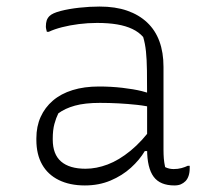

<svg xmlns="http://www.w3.org/2000/svg" viewBox="-20 -556 640 586"><path d="M479 -352Q479 -321 479 -289.5Q479 -258 479 -226.5Q479 -195 479 -163.5Q479 -132 479 -100Q479 -84 480 -72Q481 -60 484 -46Q490 -43 496.5 -41.5Q503 -40 510 -40Q523 -40 534 -43Q545 -46 553 -50H559Q559 -49 559 -47Q559 -45 559 -43Q559 -29 555.5 -19Q552 -9 546 -3Q540 3 532 6.5Q524 10 512 10Q491 10 475 3.5Q459 -3 449 -16.5Q439 -30 434 -51Q429 -72 429 -100Q429 -138 429 -181Q429 -224 429 -252Q429 -306 428.5 -340.5Q428 -375 425.5 -399Q423 -423 417 -443Q404 -458 384 -467.5Q364 -477 337.5 -481.5Q311 -486 276 -486Q248 -486 220.5 -482.5Q193 -479 169.5 -473Q146 -467 129 -459H123Q122 -463 121 -467Q120 -471 120 -475Q120 -486 122.5 -493.5Q125 -501 131 -507Q140 -516 165 -522.5Q190 -529 222 -532.5Q254 -536 284 -536Q332 -536 368 -523.5Q404 -511 429 -487.5Q454 -464 466.5 -430Q479 -396 479 -352ZM141 -130Q141 -85 166.5 -63Q192 -41 241 -41Q274 -41 308.5 -54Q343 -67 378.5 -96Q414 -125 448 -172L439 -95H422Q406 -68 379.5 -44Q353 -20 317.5 -5Q282 10 239 10Q193 10 159.5 -6.5Q126 -23 108.5 -54Q91 -85 91 -129V-134Q91 -170 104 -199Q117 -228 141.5 -249Q166 -270 201.5 -281Q237 -292 282 -292Q319 -292 353.5 -288Q388 -284 412.5 -278Q437 -272 445 -267Q451 -264 453 -258Q455 -252 455 -244.5Q455 -237 454 -226Q426 -233 398 -236Q370 -239 342 -240.5Q314 -242 285 -242Q239 -242 208.5 -233.5Q178 -225 158 -210Q151 -196 146 -177.5Q141 -159 141 -133Z"/></svg>

Font: Recursive Casual Light
Style: Regular
Weight: 300
Version: Version 1.047